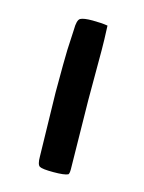

<svg xmlns="http://www.w3.org/2000/svg" viewBox="-76 -482 399 532"><g transform="rotate(15 123.0 -216.0)"><path d="M170 -217 173 -19Q173 -7 170 -4Q160 1 128 1Q96 1 88.5 -3.5Q81 -8 81 -31L77 -214Q77 -310 78 -336L81 -395Q81 -423 90 -428Q99 -433 124.5 -433Q150 -433 168 -430Q170 -386 170 -361Z"/></g></svg>

Font: Cagliostro
Style: Regular
Weight: 400
Designer: Matthew Desmond
Foundry: Matthew Desmond
Version: Version